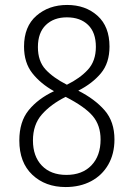

<svg xmlns="http://www.w3.org/2000/svg" viewBox="-20 -745 540 775"><path d="M245 10Q163 10 110.5 -39.5Q58 -89 58 -178Q58 -254 96 -300.5Q134 -347 198 -377Q144 -407 110.5 -449.5Q77 -492 77 -557Q77 -638 127 -681.5Q177 -725 251 -725Q325 -725 373.5 -681.5Q422 -638 422 -557Q422 -491 387.5 -449.5Q353 -408 296 -379Q363 -345 402.5 -299.5Q442 -254 442 -182Q442 -124 417 -80.5Q392 -37 347.5 -13.5Q303 10 245 10ZM250 -403Q303 -429 335 -464Q367 -499 367 -556Q367 -614 335.5 -644.5Q304 -675 250 -675Q197 -675 165 -644Q133 -613 133 -555Q133 -498 164 -464.5Q195 -431 250 -403ZM248 -39Q312 -39 349 -77.5Q386 -116 386 -182Q386 -239 354.5 -276.5Q323 -314 245 -354Q185 -324 149 -283Q113 -242 113 -178Q113 -114 149 -76.5Q185 -39 248 -39Z"/></svg>

Font: Noto Sans Mono ExtraCondensed Light
Style: Regular
Weight: 300
Width: 2
Designer: Monotype Design Team
Foundry: Monotype Imaging Inc.
Version: Version 2.014; ttfautohint (v1.8.4.7-5d5b)